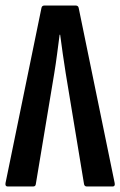

<svg xmlns="http://www.w3.org/2000/svg" viewBox="-20 -675 436 695"><path d="M7.5 0Q-1.8 0 -0.1 -11.9L130.1 -646.4Q131.8 -655 141 -655H253.9Q263 -655 264.8 -646.4L395.1 -12.3Q397.3 0 388 0H294Q286.3 0 284.3 -7.9L217.9 -409.6Q212.1 -444.8 207.3 -479.7Q202.4 -514.6 197.8 -549.2H195.8Q191.2 -514.6 186.7 -479.7Q182.2 -444.8 176.5 -410.2L109.6 -8.3Q108.6 0 99.9 0Z"/></svg>

Font: Sofia Sans Extra Condensed
Style: Regular
Weight: 400
Designer: Botio Nikoltchev, Ani Petrova
Foundry: lettersoup
Version: Version 4.101